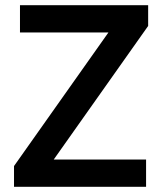

<svg xmlns="http://www.w3.org/2000/svg" viewBox="-20 -720 629 740"><path d="M34 0V-80L398 -595H57V-700H551V-620L187 -105H543V0Z"/></svg>

Font: Outfit Medium
Style: Regular
Weight: 500
Designer: Rodrigo Fuenzalida
Foundry: fragTYPE
Version: Version 1.100; ttfautohint (v1.8.4.7-5d5b);gftools[0.9.27]